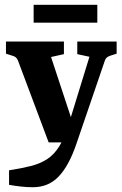

<svg xmlns="http://www.w3.org/2000/svg" viewBox="-20 -597 512 805"><path d="M18 117Q70 109 109.5 99Q149 89 178 70Q207 51 228.5 16.5Q250 -18 267 -73L355 -359L304 -370V-423H469V-372L441 -363Q433 -360 428 -356Q423 -352 420 -344L300 7Q269 98 226 143Q183 188 118 188Q93 188 66.5 185Q40 182 18 178ZM263 0H184L55 -344Q49 -359 33 -363L5 -372V-423H248V-370L194 -358L293 -58ZM121 -577H388V-502H121Z"/></svg>

Font: Yrsa
Style: Bold
Weight: 700
Version: Version 2.004